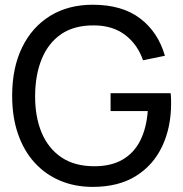

<svg xmlns="http://www.w3.org/2000/svg" viewBox="-20 -754 754 790"><path d="M361.5 15Q287.5 15 226.5 -11Q165.5 -37 121.5 -85.8Q77.5 -134.5 53.8 -203.8Q30 -273 30 -360Q30 -475 71 -559Q112 -643 186.5 -688.8Q261 -734.5 361.5 -734.5Q482.5 -734.5 556.5 -678.2Q630.5 -622 658.5 -524.5L568.5 -506Q546 -571.5 494.5 -610.5Q443 -649.5 366 -649.5Q285.5 -650 232.2 -613.8Q179 -577.5 152 -512Q125 -446.5 124.5 -360Q124 -274 151 -209Q178 -144 231.8 -107.2Q285.5 -70.5 366 -70Q435.5 -69.5 483 -96.5Q530.5 -123.5 556.5 -174.5Q582.5 -225.5 588 -297H435V-370.5H682Q683.5 -360.5 683.8 -346.8Q684 -333 684 -328Q684 -229.5 647.2 -151.8Q610.5 -74 538.8 -29.5Q467 15 361.5 15Z"/></svg>

Font: Manrope ExtraLight Medium
Style: Regular
Weight: 500
Version: Version 4.504